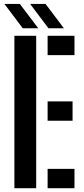

<svg xmlns="http://www.w3.org/2000/svg" viewBox="-20 -988 439 1008"><path d="M55.5 0V-800H170V0ZM230 0V-101.5H371V0ZM230 -354V-455.5H361V-354ZM230 -698.5V-800H371V-698.5ZM99.5 -839.5 3 -967.5H84L181 -839.5ZM234.5 -839.5 138 -967.5H219L315.5 -839.5Z"/></svg>

Font: Big Shoulders Stencil Text Thin
Style: Bold
Weight: 700
Version: Version 2.001